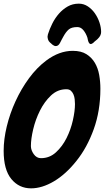

<svg xmlns="http://www.w3.org/2000/svg" viewBox="-49 -1026 573 1050"><path d="M504 -851Q504 -831 486 -814L482 -810Q481 -809 471 -801L464 -795Q464 -793 457 -789Q450 -785 448 -785Q437 -785 432 -806L429 -820Q421 -844 407 -861Q393 -878 374 -878Q342 -878 326.5 -864.5Q311 -851 297 -825Q293 -818 288.5 -809.5Q284 -801 279 -791Q270 -774 256 -774Q247 -774 236 -783L231 -788Q227 -792 225 -793Q216 -801 213.5 -810.5Q211 -820 211 -826Q211 -828 213 -838Q222 -867 237 -897Q252 -927 273 -951Q294 -975 321 -990.5Q348 -1006 382 -1006Q409 -1006 431.5 -991Q454 -976 470 -953Q486 -930 495 -903Q504 -876 504 -851ZM121 4Q55 4 13 -47Q-29 -98 -29 -201Q-29 -264 -12 -334.5Q5 -405 36 -472.5Q67 -540 109.5 -598Q152 -656 204 -695Q275 -748 349 -748Q395 -748 424 -729.5Q453 -711 470 -682Q487 -653 493.5 -616Q500 -579 500 -541Q500 -420 463.5 -319Q427 -218 369 -146Q311 -73 246 -34.5Q181 4 121 4ZM175 -161Q222 -161 257 -193Q292 -225 315 -271Q338 -317 349.5 -368Q361 -419 361 -457Q361 -469 359.5 -483Q358 -497 353 -509Q348 -521 339 -529.5Q330 -538 314 -538Q266 -538 230 -504Q194 -470 169.5 -421Q145 -372 132.5 -319Q120 -266 120 -227Q120 -205 135.5 -183Q151 -161 175 -161Z"/></svg>

Font: Bangerz 2
Style: Regular
Weight: 400
Designer: vernon adams
Foundry: Vernon Adams
Version: Version 2.10;December 28, 2023;FontCreator 13.0.0.2683 64-bi